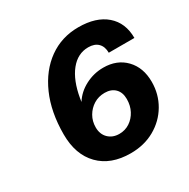

<svg xmlns="http://www.w3.org/2000/svg" viewBox="-152 -800 933 947"><g transform="rotate(-30 314.0 -326.0)"><path d="M88 -238Q88 -365 130 -460Q172 -555 245.5 -607.5Q319 -660 414 -660Q515 -660 571.5 -611Q628 -562 628 -476H482Q482 -511 462.5 -530.5Q443 -550 407 -550Q347 -550 305 -498Q263 -446 247 -352Q245 -343 244 -333Q271 -376 319 -401Q367 -426 421 -426Q499 -426 546.5 -376.5Q594 -327 594 -246Q594 -176 560 -118Q526 -60 466 -26Q406 8 329 8Q216 8 152 -57.5Q88 -123 88 -238ZM242 -189Q242 -150 266 -126.5Q290 -103 328 -103Q361 -103 387.5 -120.5Q414 -138 429.5 -167.5Q445 -197 445 -234Q445 -272 423.5 -293.5Q402 -315 365 -315Q330 -315 302.5 -298Q275 -281 258.5 -252.5Q242 -224 242 -189Z"/></g></svg>

Font: Overused Grotesk
Style: Bold Italic
Weight: 700
Italic angle: -10°
Version: Version 0.003